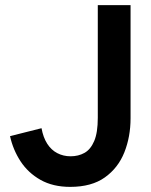

<svg xmlns="http://www.w3.org/2000/svg" viewBox="-20 -720 591 750"><path d="M19.2 -188.2 142.2 -219.2Q148.8 -183 164.5 -158.5Q180.2 -134 203.8 -121.8Q227.2 -109.5 255.8 -109.5Q286.2 -109.5 310 -122.8Q333.8 -136 347.9 -168.9Q362 -201.8 362 -259.8V-700H490V-258Q490 -186 465.8 -125Q441.5 -64 389.6 -27Q337.8 10 254.2 10Q186.8 10 138.2 -17.4Q89.8 -44.8 60.2 -90Q30.8 -135.2 19.2 -188.2Z"/></svg>

Font: Haskoy
Style: Regular
Weight: 400
Designer: Ertekin Erdin
Foundry: Ertekin Erdin
Version: Version 1.500